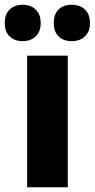

<svg xmlns="http://www.w3.org/2000/svg" viewBox="-58 -787 398 807"><path d="M227 0H56V-553H227ZM-38 -690Q-38 -728 -17 -747.5Q4 -767 37 -767Q71 -767 92 -747Q113 -727 113 -690Q113 -654 92 -634Q71 -614 37 -614Q4 -614 -17 -633.5Q-38 -653 -38 -690ZM168 -690Q168 -728 188.5 -747.5Q209 -767 243 -767Q278 -767 299 -747Q320 -727 320 -690Q320 -654 299 -634Q278 -614 243 -614Q209 -614 188.5 -634Q168 -654 168 -690Z"/></svg>

Font: Noto Sans Myanmar Condensed Black
Style: Regular
Weight: 900
Width: 3
Designer: Monotype Design Team
Foundry: Monotype Imaging Inc.
Version: Version 2.107; ttfautohint (v1.8.4.7-5d5b)